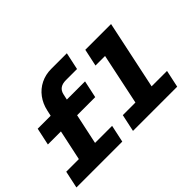

<svg xmlns="http://www.w3.org/2000/svg" viewBox="-130 -1193 1560 1560"><g transform="rotate(-45 650.0 -413.0)"><path d="M548 -826H728L696 -677H568Q488 -677 473 -610L462 -560H671L639 -411H431L375 -149H571L539 0H12L44 -149H189L245 -411H95L127 -560H276L287 -610Q301 -674 337.5 -723Q374 -772 428.5 -799Q483 -826 548 -826ZM694 -149H839L932 -591H822L854 -740H1150L1025 -149H1202L1170 0H662Z"/></g></svg>

Font: Azeret Mono ExtraBold
Style: Italic
Weight: 800
Italic angle: -12°
Designer: Martin Vácha
Foundry: Displaay
Version: Version 1.000; Glyphs 3.0.3, build 3074